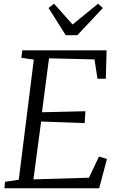

<svg xmlns="http://www.w3.org/2000/svg" viewBox="-20 -1014 636 1034"><path d="M4 0 7 -35 81 -46 162 -693 95 -703 100 -743H554L550 -590H505L489 -694L244 -700L206 -409.5L440 -415L436 -351L201.5 -359.5L160 -48L459 -57L513 -171L556 -158L514 0ZM334 -824.5 241.5 -971 271 -994Q296 -966 321 -938Q346 -910 371 -882Q405 -910 439.5 -938Q474 -966 508 -994L534 -971L396.5 -824.5Z"/></svg>

Font: Merriweather Light 18pt Light
Style: Italic
Weight: 300
Italic angle: -7.8°
Version: Version 2.101